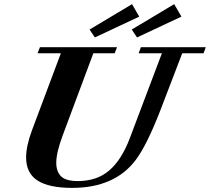

<svg xmlns="http://www.w3.org/2000/svg" viewBox="-20 -890 1009 923"><path d="M436 -710 410.6 -748 614.7 -870.1 649.4 -810.1ZM638.7 -710 613.3 -748 817.4 -870.1 852.1 -810.1ZM326.2 13.2Q215.3 13.2 160.4 -22.2Q105.5 -57.6 105.5 -133.3Q105.5 -188.5 134.8 -266.6L272.5 -633.8H160.6L171.9 -663.1H542.5L531.2 -633.8H428.7L282.2 -241.2Q250.5 -156.7 250.5 -107.9Q250.5 -64.9 273.7 -42.2Q296.9 -19.5 354 -19.5Q445.8 -19.5 505.4 -70.8Q564.9 -122.1 604 -225.6L758.3 -633.8H646.5L657.2 -663.1H969.2L958.5 -633.8H856L751.5 -361.3Q686 -191.9 631.8 -120.1Q530.8 13.2 326.2 13.2Z"/></svg>

Font: Elstob ExtraBold
Style: Italic
Weight: 800
Italic angle: -20°
Designer: Peter S. Baker
Version: Version 1.015